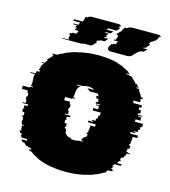

<svg xmlns="http://www.w3.org/2000/svg" viewBox="-139 -1026 1013 1141"><g transform="rotate(15 367.5 -455.0)"><path d="M692 -384H742V-364H733V-344H724V-329H703V-324H711V-319H683V-309H731V-294H702V-289H703Q703 -284 702.5 -279Q702 -274 702 -269H701Q700 -266 700 -260V-249H695Q694 -247 694 -244Q694 -241 694 -239H704L701 -219H692Q691 -214 690.5 -209Q690 -204 688 -199H699Q699 -198 698.5 -197Q698 -196 698 -194H713Q713 -193 712.5 -192Q712 -191 712 -189H694Q693 -185 692 -181.5Q691 -178 690 -174H687L681 -159H670Q669 -155 667 -151.5Q665 -148 663 -144H672Q670 -139 667 -134H661Q660 -130 657.5 -126.5Q655 -123 653 -119H684L677 -109H640L629 -94H640L626 -79H637Q636 -78 634.5 -77Q633 -76 632 -74H644Q641 -72 638.5 -69Q636 -66 633 -64H614Q611 -62 608 -59Q605 -56 601 -54H608Q605 -52 601.5 -49Q598 -46 594 -44H592Q583 -39 574 -34Q565 -29 555 -24H552Q549 -23 546 -22Q543 -21 540 -19Q533 -16 526.5 -13.5Q520 -11 512 -9H511Q478 1 439 6H440Q424 8 406.5 9Q389 10 372 10Q354 10 337 9Q320 8 303 6Q265 2 230 -9H231Q224 -11 217 -13.5Q210 -16 203 -19H202Q199 -21 196 -22Q193 -23 190 -24H193Q183 -29 174 -34Q165 -39 156 -44H158L143 -54H137Q133 -56 130 -59Q127 -62 124 -64H143L131 -74H119Q118 -76 117 -77Q116 -78 114 -79H104Q100 -83 96.5 -86.5Q93 -90 90 -94H79L67 -109H104L98 -119H66Q64 -123 62 -126.5Q60 -130 58 -134H64Q61 -139 59 -144H50Q48 -148 46.5 -151.5Q45 -155 43 -159H55L49 -174H52Q51 -178 50 -181.5Q49 -185 48 -189H59Q58 -191 58 -194H48Q48 -196 47.5 -197Q47 -198 47 -199H45Q44 -204 43 -209Q42 -214 41 -219H46Q45 -224 44.5 -229Q44 -234 44 -239H38L37 -249H44V-260Q44 -262 43.5 -264.5Q43 -267 43 -269H30Q29 -274 29 -279Q29 -284 29 -289H36V-294H33V-309H53V-319H18V-324H37V-329H36V-344H31V-364H37V-384H30V-399H-7V-419H36Q37 -421 37 -424H53V-429H41V-439H42L44 -459H42Q42 -463 42.5 -466.5Q43 -470 44 -474H41Q41 -478 41.5 -481.5Q42 -485 43 -489H41Q42 -493 43 -496.5Q44 -500 45 -504H17Q17 -506 17.5 -507Q18 -508 18 -509H48L51 -519H49L51 -524H66Q67 -526 68 -529Q69 -532 70 -534H60Q63 -543 68 -554H65Q68 -559 70.5 -564.5Q73 -570 76 -574H79L82 -579H66L69 -584H85L88 -589H86L98 -604H91L104 -619Q109 -624 114.5 -629.5Q120 -635 126 -639H116L122 -644H111Q113 -646 114.5 -647Q116 -648 118 -649H143Q147 -651 151 -654Q155 -657 159 -659H162Q172 -664 182 -669.5Q192 -675 202 -679H205Q225 -688 249 -694H254Q283 -702 315 -706Q347 -710 381 -710Q452 -710 507 -694H501Q512 -691 523 -687.5Q534 -684 544 -679H540Q551 -675 560.5 -669.5Q570 -664 580 -659H576L591 -649H566Q568 -648 569.5 -647Q571 -646 573 -644H584Q586 -643 588 -642Q590 -641 591 -639H601Q607 -635 612.5 -629.5Q618 -624 623 -619H624Q628 -615 631 -611.5Q634 -608 637 -604H644L656 -589H658Q661 -586 662 -584H646L649 -579H666L669 -574H666Q669 -570 671.5 -564.5Q674 -559 677 -554H680L689 -534H699L702 -524H687L689 -519H691L694 -509H691Q691 -508 691.5 -507Q692 -506 692 -504H650Q652 -500 652.5 -496.5Q653 -493 654 -489H706Q707 -485 707.5 -481.5Q708 -478 708 -474H694Q695 -470 695.5 -466.5Q696 -463 696 -459H709L711 -439H698V-436Q698 -435 698.5 -433Q699 -431 699 -429H726V-424H702Q703 -422 703 -419H721Q722 -414 722 -409Q722 -404 722 -399H692ZM473 -364H482V-384H432V-399H462Q462 -404 462 -409Q462 -414 461 -419H443Q443 -421 442.5 -422Q442 -423 442 -424H466V-429H439Q439 -431 438.5 -432Q438 -433 438 -434V-439H450Q450 -444 449.5 -449.5Q449 -455 448 -459H435Q434 -463 433 -466.5Q432 -470 430 -474H444Q441 -482 436 -489H384Q379 -497 368 -504H410Q404 -508 401 -509H404Q389 -515 371 -515Q353 -515 338 -509H309Q305 -508 299 -504H327Q319 -499 311 -489H313Q308 -482 305 -474H308Q307 -470 306 -466.5Q305 -463 303 -459H305Q304 -455 303.5 -449.5Q303 -444 303 -439H301V-429H313V-424H297V-419H253V-399H290V-384H297V-364H291V-344H296V-329H297Q297 -326 298 -324H278V-319H313V-309H293V-294H296V-289H289Q289 -284 289.5 -279Q290 -274 290 -269H304V-266Q304 -262 304 -257.5Q304 -253 305 -249H298Q299 -247 299 -244Q299 -241 300 -239H306Q307 -234 309 -229Q311 -224 313 -219H308Q314 -208 324 -199H326Q328 -198 330 -196.5Q332 -195 334 -194H343Q346 -193 349 -191.5Q352 -190 355 -189H343Q355 -185 371 -185Q387 -185 399 -189H416Q419 -190 422 -191.5Q425 -193 428 -194H412Q414 -195 416 -196.5Q418 -198 420 -199H409Q418 -206 425 -219H434Q439 -230 442 -239H432Q433 -241 433 -244Q433 -247 434 -249H439Q440 -253 440 -257.5Q440 -262 440 -266V-269H442Q442 -274 442 -279Q442 -284 443 -289H442V-294H471V-309H423V-319H451V-324H443V-329H464V-344H473ZM417 -854H387L383 -849H407L393 -834H403L393 -824H390L385 -819H412L394 -799H368L363 -794H354L345 -784H354L336 -764Q329 -757 322 -754H278Q270 -750 258 -750H155Q148 -750 144 -754H187Q183 -758 183 -764V-766Q183 -770 185 -774Q187 -778 188 -781L189 -784H179L184 -794H193L196 -799H221L230 -819H204L206 -824H210L214 -834H204L211 -849H187L189 -854H219L225 -869H182L186 -879H238L247 -899H243L244 -901Q245 -903 246 -905.5Q247 -908 248 -909H258Q267 -920 290 -920H447Q461 -920 466 -909H456Q458 -905 458 -901Q458 -900 457.5 -900Q457 -900 457 -899H462Q461 -896 459.5 -893Q458 -890 456 -888L448 -879H396L387 -869H430ZM711 -909H699Q700 -907 700 -901V-899H697Q695 -892 691 -888L683 -879H677L668 -869H663L650 -854H662L657 -849H661L647 -834H648L638 -824H629L625 -819H653L634 -799H620L615 -794H608L598 -784H597L578 -764Q573 -757 564 -754H566Q558 -750 546 -750H443Q435 -750 432 -754H430Q427 -756 425 -764V-766Q425 -770 427 -774Q429 -778 430 -781L432 -784H433L438 -794H445L448 -799H462L471 -819H443L445 -824H455L459 -834H458L465 -849H462L464 -854H452L458 -869H463L467 -879H473L482 -899H485L486 -901Q488 -906 491 -909H503Q508 -914 515.5 -917Q523 -920 536 -920H693Q706 -920 711 -909Z"/></g></svg>

Font: Rubik Glitch
Style: Regular
Weight: 400
Designer: Hubert and Fischer, NaN
Foundry: Hubert and Fischer, NaN
Version: Version 2.200